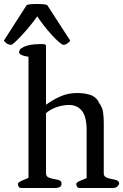

<svg xmlns="http://www.w3.org/2000/svg" viewBox="-70 -944 618 964"><path d="M20 -20Q20 -25 26.5 -29.5Q33 -34 42 -38Q51 -42 60 -45.5Q69 -49 73 -51V-659Q51 -662 38.5 -668Q26 -674 26 -680Q26 -694 37.5 -702Q49 -710 66.5 -715Q84 -720 103.5 -721.5Q123 -723 138 -723Q146 -723 152.5 -722Q159 -721 161 -714V-418Q195 -443 233.5 -460Q272 -477 317 -477Q351 -477 380.5 -468.5Q410 -460 426 -432H424Q444 -407 447.5 -380.5Q451 -354 451 -329V-74Q451 -59 463 -53.5Q475 -48 489.5 -45.5Q504 -43 516 -39Q528 -35 528 -22Q528 -17 520 -8.5Q512 0 494 0H332Q320 0 316.5 -7Q313 -14 313 -20Q313 -25 319.5 -29.5Q326 -34 335 -37.5Q344 -41 352.5 -44.5Q361 -48 365 -50V-289Q365 -359 341 -388Q317 -417 277 -417Q247 -417 215.5 -406.5Q184 -396 161 -376V-74Q161 -59 173 -53.5Q185 -48 200 -45.5Q215 -43 227 -39Q239 -35 239 -22Q239 0 205 0H39Q27 0 23.5 -7Q20 -14 20 -20ZM-14 -719Q-28 -719 -39 -728Q-50 -737 -50 -741L63 -917Q65 -921 81 -922.5Q97 -924 116 -924Q134 -924 149.5 -922.5Q165 -921 168 -917L282 -741Q282 -737 271 -728Q260 -719 248 -719Q242 -719 226.5 -732.5Q211 -746 191.5 -767Q172 -788 152 -813.5Q132 -839 117 -862Q101 -839 80.5 -814Q60 -789 40.5 -768Q21 -747 6 -733Q-9 -719 -14 -719Z"/></svg>

Font: Asar
Style: Regular
Weight: 400
Designer: Eben Sorkin
Foundry: Eben Sorkin, Pria Ravichandran
Version: Version 1.003; ttfautohint (v1.3) -l 8 -r 50 -G 0 -x 0 -H 45